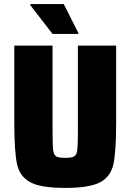

<svg xmlns="http://www.w3.org/2000/svg" viewBox="-20 -911 638 939"><path d="M50 -311V-688H237V-269Q237 -201 240 -177.5Q243 -154 254.5 -146.5Q266 -139 299 -139Q332 -139 343.5 -146.5Q355 -154 358 -177.5Q361 -201 361 -269V-688H548V-311Q548 -171 535 -109.5Q522 -48 470.5 -20Q419 8 299 8Q179 8 127.5 -20Q76 -48 63 -109.5Q50 -171 50 -311ZM237 -745 128 -886V-891H292L363 -750V-745Z"/></svg>

Font: Saira Semi Condensed ExtraBold
Style: Regular
Weight: 800
Width: 4
Designer: Hector Gatti with collaboration of the Omnibus-Type team
Foundry: Omnibus-Type
Version: Version 1.001; ttfautohint (v1.8)